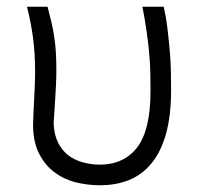

<svg xmlns="http://www.w3.org/2000/svg" viewBox="-20 -541 594 569"><path d="M78 -171Q78 -183 79 -201.5Q80 -220 81 -241.5Q82 -263 83 -285.5Q84 -308 84 -330Q84 -382 78 -428Q72 -474 60 -521H121Q127 -498 132 -477Q137 -456 140.5 -433.5Q144 -411 145.5 -387Q147 -363 147 -334Q147 -314 146 -291Q145 -268 143.5 -246.5Q142 -225 141 -207Q140 -189 139 -177Q140 -143 151.5 -119.5Q163 -96 181.5 -81.5Q200 -67 225 -60Q250 -53 277 -53Q349 -54 387.5 -105.5Q426 -157 426 -270Q426 -273 426 -276Q426 -296 425.5 -324.5Q425 -353 422 -385Q419 -417 414 -451.5Q409 -486 402 -521H465Q472 -492 476 -458.5Q480 -425 483 -391.5Q486 -358 486.5 -327.5Q487 -297 487 -274Q487 -198 472 -144.5Q457 -91 429 -57Q401 -23 362.5 -7.5Q324 8 276 8Q239 8 203.5 -1Q168 -10 140 -31.5Q112 -53 95 -87.5Q78 -122 78 -171Z"/></svg>

Font: Rising Sun Light
Style: Regular
Weight: 300
Designer: Matt McInerney, Pablo Impallari, Rodrigo Fuenzalida (Raleway font), Stephen Hutchings (Greek), Cristiano Sobral (main ch
Foundry: The Rising Sun Project Authors
Version: Version 4.327; ttfautohint (v1.8.4.7-5d5b-dirty)